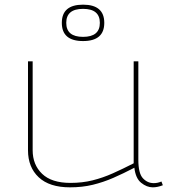

<svg xmlns="http://www.w3.org/2000/svg" viewBox="-20 -793 730 823"><path d="M280 10Q192 10 146 -33Q100 -76 100 -149V-530H120V-149Q120 -87 160.5 -48Q201 -9 282 -9Q333 -9 377 -20Q421 -31 463.5 -50Q506 -69 553 -93V-530H573V-108Q573 -50 592.5 -29Q612 -8 639 -8Q656 -8 672 -15L678 1Q655 10 635 10Q609 10 585 -9.5Q561 -29 556 -74Q508 -49 465.5 -30.5Q423 -12 378 -1Q333 10 280 10ZM336 -617Q245 -617 245 -695Q245 -773 336 -773Q427 -773 427 -695Q427 -617 336 -617ZM336 -635Q408 -635 408 -695Q408 -755 336 -755Q264 -755 264 -695Q264 -635 336 -635Z"/></svg>

Font: Georama Extended Thin
Style: Regular
Weight: 100
Width: 7
Designer: Jean-Baptiste Levee
Foundry: Production Type
Version: Version 1.000